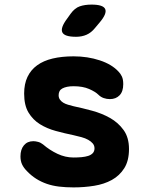

<svg xmlns="http://www.w3.org/2000/svg" viewBox="-20 -805 640 835"><path d="M300 10Q266 10 237 6.5Q208 3 183.5 -5.5Q159 -14 137.5 -27.5Q116 -41 97 -61Q83 -75 76 -90Q69 -105 69 -125Q69 -155 84 -173Q99 -191 125 -191Q134 -191 145.5 -188Q157 -185 167 -177Q196 -152 230 -136Q264 -120 300 -120Q318 -120 334.5 -121.5Q351 -123 363.5 -127Q376 -131 383.5 -139Q391 -147 391 -160Q391 -172 383.5 -181Q376 -190 363.5 -197Q351 -204 334.5 -208.5Q318 -213 300 -217Q261 -225 222.5 -235.5Q184 -246 153.5 -265Q123 -284 104 -315.5Q85 -347 85 -398Q85 -440 99.5 -470.5Q114 -501 141.5 -521Q169 -541 209 -550.5Q249 -560 300 -560Q361 -560 414 -542.5Q467 -525 496 -493Q504 -485 510 -472.5Q516 -460 516 -439Q516 -407 500 -390.5Q484 -374 458 -374Q444 -374 431 -378.5Q418 -383 408 -393Q395 -406 367.5 -418Q340 -430 300 -430Q284 -430 272 -427.5Q260 -425 251.5 -420.5Q243 -416 239 -408.5Q235 -401 235 -391Q235 -380 240.5 -372Q246 -364 255 -358.5Q264 -353 276 -349.5Q288 -346 300 -343Q338 -335 380.5 -323.5Q423 -312 458.5 -292Q494 -272 517.5 -239.5Q541 -207 541 -157Q541 -106 520.5 -73.5Q500 -41 466.5 -22.5Q433 -4 389.5 3Q346 10 300 10ZM311 -645Q260 -645 251 -664.5Q242 -684 272 -724L287 -745Q305 -770 327 -777.5Q349 -785 378 -785Q429 -785 437.5 -765.5Q446 -746 414 -708L393 -683Q377 -663 356.5 -654Q336 -645 311 -645Z"/></svg>

Font: Maple Mono ExtraBold
Style: Regular
Weight: 800
Monospace: yes
Designer: subframe7536
Version: Version 7.000